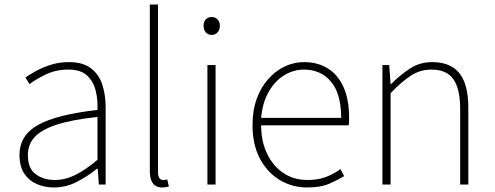

<svg xmlns="http://www.w3.org/2000/svg" viewBox="-20 -814 2182 847"><path d="M218 13Q177 13 142.5 -2Q108 -17 87 -48.5Q66 -80 66 -130Q66 -218 149 -263.5Q232 -309 410 -329Q412 -372 402.5 -412.5Q393 -453 365 -480Q337 -507 282 -507Q226 -507 181 -485Q136 -463 110 -443L92 -472Q109 -484 137.5 -500Q166 -516 203.5 -528Q241 -540 284 -540Q346 -540 381.5 -512.5Q417 -485 431.5 -440Q446 -395 446 -341V0H416L411 -70H408Q368 -37 319.5 -12Q271 13 218 13ZM221 -20Q268 -20 313 -42.5Q358 -65 410 -109V-298Q296 -286 228.5 -263.5Q161 -241 132 -208.5Q103 -176 103 -131Q103 -70 138 -45Q173 -20 221 -20Z M695 13Q678 13 666 5.5Q654 -2 647.5 -18Q641 -34 641 -59V-794H677V-53Q677 -37 683 -28.5Q689 -20 699 -20Q702 -20 706 -20.5Q710 -21 718 -22L725 9Q718 10 712 11.5Q706 13 695 13Z M895 0V-527H931V0ZM914 -660Q898 -660 888 -671Q878 -682 878 -701Q878 -718 888 -728.5Q898 -739 914 -739Q929 -739 939.5 -728.5Q950 -718 950 -701Q950 -682 939.5 -671Q929 -660 914 -660Z M1335 13Q1269 13 1214 -20Q1159 -53 1126.5 -114.5Q1094 -176 1094 -262Q1094 -327 1112.5 -378Q1131 -429 1163.5 -465.5Q1196 -502 1236.5 -521Q1277 -540 1321 -540Q1382 -540 1426.5 -512Q1471 -484 1495.5 -429.5Q1520 -375 1520 -297Q1520 -289 1520 -280.5Q1520 -272 1518 -261H1132Q1132 -192 1157.5 -137.5Q1183 -83 1229 -51.5Q1275 -20 1337 -20Q1382 -20 1417 -33Q1452 -46 1482 -68L1498 -37Q1468 -19 1431 -3Q1394 13 1335 13ZM1132 -294H1485Q1485 -401 1440 -454Q1395 -507 1321 -507Q1274 -507 1233 -481.5Q1192 -456 1165 -408.5Q1138 -361 1132 -294Z M1667 0V-527H1697L1703 -443H1705Q1746 -484 1789 -512Q1832 -540 1887 -540Q1968 -540 2007 -490.5Q2046 -441 2046 -339V0H2010V-334Q2010 -421 1980.5 -464Q1951 -507 1883 -507Q1834 -507 1793.5 -481Q1753 -455 1703 -403V0Z"/></svg>

Font: Noto Sans HK Thin Thin
Style: Regular
Weight: 250
Version: Version 2.004-H2;hotconv 1.0.118;makeotfexe 2.5.65603